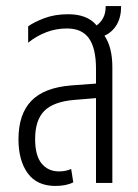

<svg xmlns="http://www.w3.org/2000/svg" viewBox="-20 -604 455 634"><path d="M163 10Q102 10 71.5 -32Q41 -74 41 -144Q41 -227 83.5 -271Q126 -315 216 -322L297 -328V-377Q297 -444 274 -477Q251 -510 201 -510Q165 -510 132.5 -497.5Q100 -485 73 -463V-517Q92 -531 126.5 -544Q161 -557 205 -557Q269 -557 299 -520Q312 -529 320.5 -544.5Q329 -560 329 -584H380Q380 -547 365.5 -522.5Q351 -498 325 -486Q338 -467 344.5 -441Q351 -415 351 -382V0H297V-280L224 -274Q156 -268 126 -237.5Q96 -207 96 -145Q96 -90 117.5 -64Q139 -38 175 -38Q197 -38 215 -46L222 -2Q199 10 163 10Z"/></svg>

Font: Noto Sans Thai ExtCond Light
Style: Regular
Weight: 300
Width: 2
Designer: Monotype Design Team
Foundry: Monotype Imaging Inc.
Version: Version 2.002; ttfautohint (v1.8.4.7-5d5b)